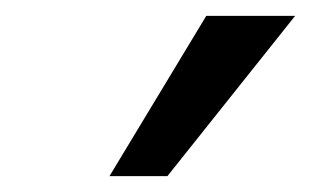

<svg xmlns="http://www.w3.org/2000/svg" viewBox="-20 -729 392 242"><path d="M118 -507 240 -709H352L191 -507Z"/></svg>

Font: Ysabeau Office SemiBold
Style: Italic
Weight: 600
Italic angle: -12°
Designer: Christian Thalmann (Catharsis Fonts)
Version: Version 2.001;gftools[0.9.30]; featfreeze: tnum,lnum,ss02